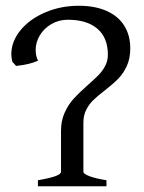

<svg xmlns="http://www.w3.org/2000/svg" viewBox="-20 -650 504 670"><path d="M112.3 -21Q154.3 -28.3 173.6 -35.4Q192.9 -42.5 192.9 -50.8V-193.4Q192.9 -229 205.8 -257.3Q218.8 -285.6 237.1 -305.7Q255.4 -325.7 285.6 -352.5Q309.6 -373.5 323.7 -387.9Q337.9 -402.3 347.2 -420.2Q356.4 -438 356.4 -459Q356.4 -518.6 319.8 -549.8Q283.2 -581.1 216.8 -581.1Q185.1 -581.1 159.2 -565.9Q133.3 -550.8 118.9 -526.6Q104.5 -502.4 104.5 -476.6Q104.5 -453.6 112.8 -438.5Q86.4 -425.3 36.1 -419.9L22.9 -434.6Q19.5 -451.7 19.5 -460.4Q19.5 -505.4 51.5 -544.4Q83.5 -583.5 137.7 -606.7Q191.9 -629.9 254.9 -629.9Q311.5 -629.9 352.1 -611.8Q392.6 -593.8 413.6 -560.3Q434.6 -526.9 434.6 -481Q434.6 -445.3 422.1 -418.9Q409.7 -392.6 392.1 -374.8Q374.5 -356.9 345.7 -334.5Q320.3 -314.9 305.7 -300.8Q291 -286.6 281 -267.1Q271 -247.6 271 -222.2V-50.8Q271 -43.5 291.7 -35.4Q312.5 -27.3 351.6 -21V0H112.3Z"/></svg>

Font: David Libre
Style: Regular
Weight: 400
Version: Version 1.000